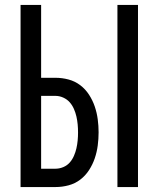

<svg xmlns="http://www.w3.org/2000/svg" viewBox="-20 -755 640 775"><path d="M454 0V-735H537V0ZM63 0V-735H146V-441H204Q231 -441 257 -434Q283 -427 304 -411Q325 -395 339.5 -372.5Q354 -350 362.5 -325Q371 -300 374.5 -273.5Q378 -247 378 -221Q378 -194 374.5 -167.5Q371 -141 362.5 -116Q354 -91 339.5 -68.5Q325 -46 304 -30Q283 -14 257 -7Q231 0 204 0ZM204 -74Q220 -74 235.5 -80.5Q251 -87 261.5 -99Q272 -111 278.5 -126Q285 -141 288.5 -156.5Q292 -172 293.5 -188Q295 -204 295 -220Q295 -237 293.5 -253Q292 -269 288.5 -284.5Q285 -300 278.5 -315Q272 -330 261.5 -342Q251 -354 235.5 -361Q220 -368 204 -368H146V-74Z"/></svg>

Font: Nova Nerd Font
Style: Regular
Weight: 400
Designer: Belleve Invis
Foundry: Belleve Invis
Version: Version 24.1.4; ttfautohint (v1.8.4);Nerd Fonts 3.1.1